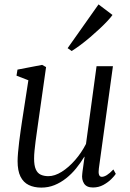

<svg xmlns="http://www.w3.org/2000/svg" viewBox="-20 -843 590 873"><path d="M168 10Q135 10 110.8 -1.8Q86.5 -13.5 73.2 -40Q60 -66.5 60 -110.5Q60 -126 62 -149.2Q64 -172.5 67.2 -198.8Q70.5 -225 74 -249.5Q77.5 -274 80 -290.5L109 -478L55 -499L59.5 -526.5L171.5 -548L189.5 -538L153.5 -284.5Q151 -265.5 147.8 -244Q144.5 -222.5 141.8 -200.5Q139 -178.5 137 -158.2Q135 -138 135 -122Q135 -90.5 142.8 -73Q150.5 -55.5 165.2 -48.8Q180 -42 200 -42Q229 -42 260.8 -62Q292.5 -82 321.5 -115.2Q350.5 -148.5 371 -188.5L419 -542H493.5L429.5 -77Q427 -58.5 430.2 -48.8Q433.5 -39 443 -39Q453 -39 466 -47Q479 -55 495.5 -72.5L506.5 -52.5Q501 -43.5 486.2 -28.8Q471.5 -14 450 -2.2Q428.5 9.5 402.5 9.5Q373.5 9.5 362 -8.8Q350.5 -27 354 -52.5Q354 -55 355.2 -63.8Q356.5 -72.5 358.2 -84.8Q360 -97 361.5 -109Q363 -121 364.5 -130L363.5 -130.5Q346.5 -102.5 325.8 -77Q305 -51.5 280.2 -32Q255.5 -12.5 227.5 -1.2Q199.5 10 168 10ZM287.5 -624 428 -823 491.5 -775Q483.5 -763.5 468.2 -747.2Q453 -731 433 -712.2Q413 -693.5 390.8 -674.5Q368.5 -655.5 346.8 -639.2Q325 -623 306 -611Z"/></svg>

Font: Merriweather 60pt Light
Style: Italic
Weight: 300
Italic angle: -7.8°
Version: Version 2.101